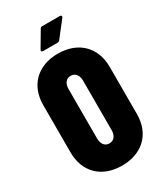

<svg xmlns="http://www.w3.org/2000/svg" viewBox="-218 -969 912 1064"><g transform="rotate(-30 237.5 -437.5)"><path d="M175 -761H266C272 -761 277 -763 281 -768L359 -868C365 -876 361 -883 351 -883H239C233 -883 228 -881 225 -875L166 -775C161 -766 166 -761 175 -761ZM237 8C366 8 450 -72 450 -199V-501C450 -627 366 -708 237 -708C108 -708 25 -627 25 -501V-199C25 -72 108 8 237 8ZM237 -134C208 -134 191 -157 191 -192V-508C191 -543 208 -566 237 -566C267 -566 284 -543 284 -508V-192C284 -157 267 -134 237 -134Z"/></g></svg>

Font: Barlow Condensed ExtraBold
Style: Regular
Weight: 800
Width: 3
Designer: Jeremy Tribby
Foundry: Tribby Type
Version: Version 1.422;hotconv 1.0.109;makeotfexe 2.5.65596